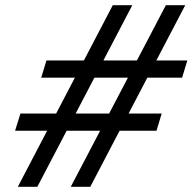

<svg xmlns="http://www.w3.org/2000/svg" viewBox="-20 -718 740 738"><path d="M488.5 -698 123.5 0H48.5L413.5 -698ZM692 -698 327 0H252L617.5 -698ZM680 -419.5H138.5L158.5 -485.5H700ZM581.5 -215.5H38L58.5 -281.5H601.5Z"/></svg>

Font: Newsreader 9pt SemiBold
Style: Italic
Weight: 600
Italic angle: -17°
Designer: Hugues Gentile
Foundry: Production Type
Version: Version 1.003